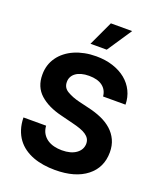

<svg xmlns="http://www.w3.org/2000/svg" viewBox="-172 -1067 998 1186"><g transform="rotate(20 327.5 -474.5)"><path d="M39.8 -228.3H188.6Q190.7 -198.9 203.1 -178.1Q215.6 -157.3 235.1 -144Q254.6 -130.7 279.5 -124.6Q304.3 -118.6 331 -118.6Q390.3 -118.6 424.7 -143.5Q459.2 -168.3 459.9 -208.1Q459.9 -226.6 451.7 -240.4Q443.5 -254.3 427.7 -264.9Q411.9 -275.6 389 -283.7Q366.1 -291.9 336.3 -299L257.1 -318.9Q165.1 -340.9 111.9 -388.8Q58.6 -436.8 58.9 -517Q58.6 -582.4 94.5 -632.8Q112.2 -657.7 137.1 -677Q161.9 -696.4 192.5 -709.7Q223 -723 258.9 -730.1Q294.7 -737.2 334.5 -737.2Q394.9 -737.2 444.4 -721.1Q494 -704.9 529.5 -676Q565 -647 584.7 -606.7Q604.4 -566.4 605.1 -518.1H457.7Q453.5 -561.1 421.7 -584.9Q389.9 -608.7 333.5 -608.7Q305.4 -608.7 283.6 -602.6Q261.7 -596.6 246.8 -585.6Q231.9 -574.6 224.3 -559.8Q216.6 -545.1 216.6 -527.3Q215.9 -487.9 250.4 -468.4Q267.4 -458.5 287.6 -450.6Q307.9 -442.8 331.7 -437.1L397 -421.5Q444.2 -410.9 484.2 -393.3Q524.1 -375.7 553.3 -349.6Q582.4 -323.5 598.7 -288.4Q615.1 -253.2 615.1 -207.7Q614.7 -107.2 540.5 -49Q465.2 10.3 332.7 10.3Q293.7 10.3 256.9 4.6Q220.2 -1.1 188 -13.1Q155.9 -25.2 129.1 -44.2Q102.3 -63.2 82.7 -89.7Q63.2 -116.1 52 -150.6Q40.8 -185 39.8 -228.3ZM273.1 -797.6 348.4 -959.2H488.3L380 -797.6Z"/></g></svg>

Font: Inter P
Style: Bold
Weight: 700
Designer: Rasmus Andersson
Foundry: rsms
Version: Version 3.018;git-588b23468